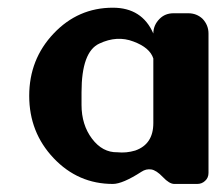

<svg xmlns="http://www.w3.org/2000/svg" viewBox="-20 -467 553 491"><path d="M188.5 -231Q188.5 -231 188.5 -198.7Q188.5 -147.9 215.3 -112.3Q242.2 -76.7 280.3 -77.6Q302.7 -75.2 325.7 -82Q372.1 -98.1 372.1 -152.3Q372.1 -152.3 372.1 -317.4Q363.3 -345.2 321.3 -360.8Q279.3 -377 233.9 -355.5Q188.5 -334.5 188.5 -231ZM117.2 -62.5Q54.7 -128.4 54.7 -221.9Q54.7 -315.4 117.2 -381.3Q179.7 -447.3 268.6 -447.3Q343.3 -447.3 372.1 -381.3Q372.1 -402.8 388.2 -418.9Q402.3 -433.1 423.8 -433.1Q423.8 -433.1 461.4 -433.1Q482.9 -433.1 498 -418.9Q513.2 -402.8 513.2 -381.3Q513.2 -381.3 513.2 -24.9Q513.2 -12.2 504.4 -4.4Q496.1 3.4 484.4 3.4Q484.4 3.4 425.8 3.4Q413.1 3.4 396.5 -14.2Q379.9 -31.7 366.7 -33.7Q353.5 -35.6 341.8 -27.8Q293.5 3.4 268.6 3.4Q179.7 3.4 117.2 -62.5Z"/></svg>

Font: Dyuthi
Style: Regular
Weight: 400
Designer: Hiran Venugopalan, Hussain K H and Suresh P for Sawthanthra Malayalam Computing (SMC)
Version: Version 3.0.0+20221109